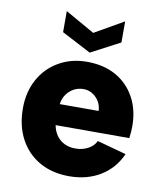

<svg xmlns="http://www.w3.org/2000/svg" viewBox="-81 -779 722 852"><g transform="rotate(10 279.5 -353.0)"><path d="M414 -713V-618L283 -549L151 -618V-713L283 -638ZM288 7Q211 7 154 -25.5Q97 -58 65.5 -117Q34 -176 34 -255Q34 -328 65 -385Q96 -442 152 -474.5Q208 -507 279 -507Q354 -507 409 -476.5Q464 -446 495 -390Q526 -334 526 -260Q526 -248 525 -235Q524 -222 522 -206H190Q195 -179 209 -159.5Q223 -140 244.5 -129.5Q266 -119 294 -119Q325 -119 350 -132Q375 -145 387 -169L518 -133Q488 -66 428 -29.5Q368 7 288 7ZM367 -301Q366 -326 354 -345Q342 -364 323 -375Q304 -386 281 -385Q258 -384 239.5 -373.5Q221 -363 208 -344.5Q195 -326 192 -301Z"/></g></svg>

Font: Albert Sans ExtraBold
Style: Regular
Weight: 800
Designer: Andreas Rasmussen
Foundry: a.Foundry
Version: Version 1.025